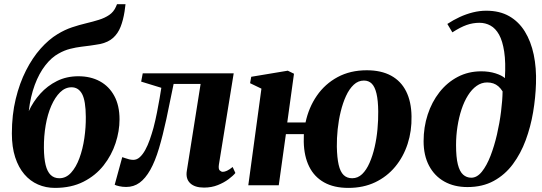

<svg xmlns="http://www.w3.org/2000/svg" viewBox="-20 -882 2580 914"><path d="M577.5 -862 573 -827.5Q566.5 -786 554 -754.2Q541.5 -722.5 518.5 -701.8Q495.5 -681 457 -672.5Q446.5 -670.5 434.8 -668.8Q423 -667 410 -665Q391.5 -662.5 366.8 -659.5Q342 -656.5 314 -649.5Q286 -642.5 259 -627Q225.5 -609 195.8 -571Q166 -533 145.5 -477.8Q125 -422.5 117 -353Q138 -398.5 171.8 -436Q205.5 -473.5 251 -496.2Q296.5 -519 353 -519Q411.5 -519 455.5 -495Q499.5 -471 524.2 -425.2Q549 -379.5 549 -313.5Q549 -258 530.2 -200.8Q511.5 -143.5 473.5 -95Q435.5 -46.5 377.5 -17Q319.5 12.5 241.5 12.5Q198 12.5 160.8 -3.8Q123.5 -20 95.8 -52.5Q68 -85 52.2 -133.5Q36.5 -182 36.5 -246.5Q36.5 -335.5 54.8 -410.8Q73 -486 103.8 -546.5Q134.5 -607 173.5 -650.8Q212.5 -694.5 254 -719.5Q288.5 -740.5 323 -752Q357.5 -763.5 390.2 -771.2Q423 -779 451 -787.8Q479 -796.5 500 -810.8Q521 -825 532 -850L537 -862ZM320.5 -466.5Q290.5 -466.5 266.2 -442.8Q242 -419 224.2 -378.5Q206.5 -338 197.5 -286Q188.5 -234 189 -177.5Q189.5 -128.5 197.2 -96.8Q205 -65 221.2 -49.2Q237.5 -33.5 262.5 -33.5Q294.5 -33.5 318.5 -60Q342.5 -86.5 358.2 -129.5Q374 -172.5 381.5 -224Q389 -275.5 388.5 -325.5Q388 -402.5 370.8 -434.5Q353.5 -466.5 320.5 -466.5Z M1022 -98Q1019 -77 1026.2 -70.5Q1033.5 -64 1040.5 -64Q1049 -64 1060.5 -69.2Q1072 -74.5 1087.5 -87L1100.5 -58.5Q1089.5 -45 1067.8 -28.8Q1046 -12.5 1016.5 -0.8Q987 11 951 11Q907 11 885 -10.2Q863 -31.5 869.5 -69.5L935 -482.5H806.5Q788.5 -392 771.8 -314.5Q755 -237 736.8 -175.8Q718.5 -114.5 695.5 -73.5Q672 -32 644.2 -12Q616.5 8 581 8Q563.5 8 547.8 4.5Q532 1 526 -2.5L562 -134Q567.5 -132.5 576 -129.2Q584.5 -126 594.8 -123.5Q605 -121 614.5 -121Q631.5 -121 645.5 -133.8Q659.5 -146.5 671.5 -168.2Q683.5 -190 693 -217.2Q702.5 -244.5 710.5 -273Q720 -309.5 727.2 -346.2Q734.5 -383 739.8 -414Q745 -445 748 -464L652 -493.5L659.5 -533H1092.5Z M1347.5 -299H1434.5Q1449.5 -370 1488.2 -426.2Q1527 -482.5 1587.2 -515Q1647.5 -547.5 1726 -547.5Q1794.5 -547.5 1841.8 -521.8Q1889 -496 1913.5 -447Q1938 -398 1939 -328.5Q1940.5 -259 1920.5 -197.2Q1900.5 -135.5 1861.2 -88.2Q1822 -41 1765.8 -14.2Q1709.5 12.5 1638.5 12.5Q1569.5 12.5 1522.8 -13.8Q1476 -40 1451.8 -89Q1427.5 -138 1426 -206.5Q1426 -215.5 1426.2 -225Q1426.5 -234.5 1426.5 -243.5H1341L1307 0H1162L1224.5 -460L1170.5 -486L1176 -516.5L1350 -545.5L1379.5 -531ZM1712.5 -498.5Q1685 -498.5 1663.8 -478.5Q1642.5 -458.5 1627.2 -425.2Q1612 -392 1602 -351Q1592 -310 1587.5 -266.8Q1583 -223.5 1583.5 -184Q1584.5 -131 1592.2 -97.5Q1600 -64 1615.8 -48.8Q1631.5 -33.5 1656.5 -33.5Q1683.5 -33.5 1704 -53.2Q1724.5 -73 1739.2 -106.8Q1754 -140.5 1763.5 -182Q1773 -223.5 1777 -267.5Q1781 -311.5 1780.5 -351.5Q1780 -404.5 1772.2 -436.8Q1764.5 -469 1749.8 -483.8Q1735 -498.5 1712.5 -498.5Z M2205.5 8.5Q2142 8.5 2095.2 -17.8Q2048.5 -44 2022.5 -93Q1996.5 -142 1996.5 -210Q1996.5 -276.5 2016 -336.5Q2035.5 -396.5 2072 -443Q2108.5 -489.5 2159 -516Q2209.5 -542.5 2271 -542.5Q2308 -542.5 2338.8 -532.8Q2369.5 -523 2383.5 -510Q2388 -585 2380.2 -636Q2372.5 -687 2355.8 -717Q2339 -747 2315 -760.2Q2291 -773.5 2262.5 -773.5Q2231 -773.5 2201.2 -763Q2171.5 -752.5 2133.5 -728L2109.5 -768Q2137.5 -786.5 2168.2 -800.8Q2199 -815 2231 -823Q2263 -831 2295 -831Q2358.5 -831 2404 -805Q2449.5 -779 2478.5 -732Q2507.5 -685 2520.8 -621.8Q2534 -558.5 2531.5 -484.5Q2529.5 -417.5 2517.8 -347.8Q2506 -278 2482.5 -214.5Q2459 -151 2421.5 -100.5Q2384 -50 2330.5 -20.8Q2277 8.5 2205.5 8.5ZM2223.5 -36Q2251 -36 2274 -64.8Q2297 -93.5 2315 -140Q2333 -186.5 2345.8 -241.8Q2358.5 -297 2365.2 -351Q2372 -405 2372.5 -447Q2363.5 -461.5 2352.5 -471Q2341.5 -480.5 2328.2 -485Q2315 -489.5 2299 -489.5Q2272 -489.5 2249 -473.2Q2226 -457 2207.8 -428Q2189.5 -399 2177 -361Q2164.5 -323 2157.8 -279.8Q2151 -236.5 2151 -191.5Q2151 -133.5 2159.5 -99.5Q2168 -65.5 2184.5 -50.8Q2201 -36 2223.5 -36Z"/></svg>

Font: Merriweather 72pt ExtraBold
Style: Italic
Weight: 800
Italic angle: -7.8°
Version: Version 2.101